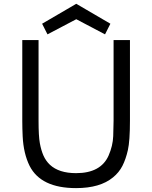

<svg xmlns="http://www.w3.org/2000/svg" viewBox="-20 -967 790 997"><path d="M95.7 -758.8H180.2V-339.8Q180.2 -259.8 187 -222.9Q193.8 -186 205.8 -158.9Q217.8 -131.8 239.3 -111.3Q286.1 -67.9 375 -67.9Q503.4 -67.9 543.9 -159.2Q565.9 -209.5 567.9 -259.8Q569.8 -310.1 569.8 -339.8V-758.8H654.8V-339.8Q654.8 -234.9 644 -187.5Q633.3 -140.1 615.7 -105.7Q598.1 -71.3 566.9 -45.9Q499.5 9.8 375 9.8Q192.4 9.8 133.8 -105.5Q102.1 -169.4 97.7 -258.8Q95.7 -300.3 95.7 -339.8ZM226.6 -788.6 198.7 -843.8 376 -947.3 553.2 -843.8 525.4 -788.6 376 -867.2Z"/></svg>

Font: Duru Sans
Style: Regular
Weight: 400
Designer: Onur Yazõcõgil
Foundry: Onur Yazõcõgil
Version: Version 1.001